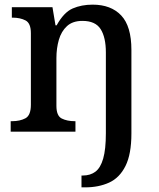

<svg xmlns="http://www.w3.org/2000/svg" viewBox="-20 -567 684 827"><path d="M331 240V189H337Q369 189 391 172.5Q413 156 424.5 116Q436 76 436 7V-341Q436 -406 413.5 -441.5Q391 -477 335 -477Q293 -477 268.5 -454.5Q244 -432 233.5 -395.5Q223 -359 223 -317V-111Q223 -68 246 -56.5Q269 -45 302 -45H305V0H26V-45H32Q66 -45 89.5 -57.5Q113 -70 113 -116V-424Q113 -467 90 -479Q67 -491 34 -491H31V-536H206L219 -458H224Q255 -514 293 -530.5Q331 -547 379 -547Q458 -547 502 -500.5Q546 -454 546 -352V8Q546 97 520.5 148Q495 199 450 219.5Q405 240 347 240Z"/></svg>

Font: Noto Serif Tamil Medium
Style: Regular
Weight: 500
Designer: Indian Type Foundry, Tom Grace, and the Monotype Design Team
Foundry: Monotype Imaging Inc.
Version: Version 2.004; ttfautohint (v1.8.4.7-5d5b)